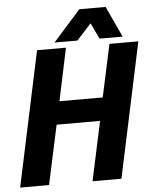

<svg xmlns="http://www.w3.org/2000/svg" viewBox="-57 -898 762 946"><g transform="rotate(-5 323.5 -425.0)"><path d="M425 -293H210L147 0H4L146 -667H289L234 -407H448L504 -667H647L505 0H362ZM235 -697 371 -850H501L572 -697H458L420 -776L348 -697Z"/></g></svg>

Font: Epunda Sans
Style: Bold Italic
Weight: 700
Italic angle: -12.0243°
Designer: Simon Atzbach
Foundry: typofactur
Version: Version 2.204; ttfautohint (v1.8.4.7-5d5b)